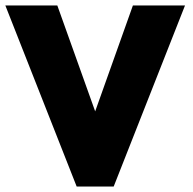

<svg xmlns="http://www.w3.org/2000/svg" viewBox="-22 -680 704 700"><path d="M392.5 0H257.5L-2.5 -660H187L325 -274L462.5 -660H652.5Z"/></svg>

Font: Lucymar Sans ExtraBold
Style: Regular
Weight: 800
Foundry: The League of Moveable Type (original font) / Main changes by Cristiano Sobral with portions from Mirco Monsees
Version: Version 2.001;August 30, 2020;FontCreator 13.0.0.2681 64-bit